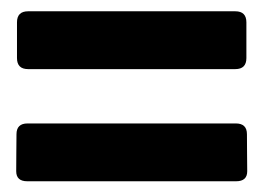

<svg xmlns="http://www.w3.org/2000/svg" viewBox="-20 -434 476 347"><path d="M10.7 -393.6Q10.7 -413.6 30.8 -413.6H405.3Q425.3 -413.6 425.3 -393.6V-329.1Q425.3 -309.1 405.3 -309.1H30.8Q10.7 -309.1 10.7 -329.1ZM9.3 -124.5Q9.3 -141.6 9.5 -158.2Q9.8 -174.8 9.8 -191.4Q9.8 -210.9 29.8 -210.9H406.2Q426.3 -210.9 426.3 -191.4Q426.3 -174.8 426.5 -158.2Q426.8 -141.6 426.8 -124.5Q426.8 -106.4 406.7 -106.4H29.3Q9.3 -106.4 9.3 -124.5Z"/></svg>

Font: Belanosima
Style: Regular
Weight: 400
Designer: The DocRepair Project, Santiago Orozco
Foundry: Google
Version: Version 2.000